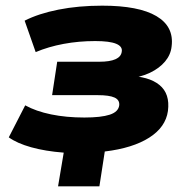

<svg xmlns="http://www.w3.org/2000/svg" viewBox="-20 -529 673 678"><path d="M185 129 205 10Q140 5 90 -9Q40 -23 11 -44L69 -157Q107 -136 160.5 -125Q214 -114 278 -114Q337 -114 367.5 -124Q398 -134 401 -157Q403 -176 384.5 -184.5Q366 -193 325 -193H164L182 -311H331Q368 -311 388 -320Q408 -329 410 -347Q413 -365 390 -374.5Q367 -384 316 -384Q258 -384 204.5 -374Q151 -364 106 -345L67 -456Q116 -481 186.5 -495Q257 -509 341 -509Q470 -509 532.5 -472Q595 -435 586 -365Q583 -336 563 -312Q543 -288 509.5 -272Q476 -256 430 -251V-261Q505 -260 543 -229Q581 -198 573 -137Q565 -80 507 -43Q449 -6 350 6L331 129Z"/></svg>

Font: Nunito Sans 10pt SemiExpanded Black
Style: Italic
Weight: 900
Width: 6
Italic angle: -9°
Designer: Vernon Adams
Foundry: Vernon Adams
Version: Version 3.101;gftools[0.9.27]